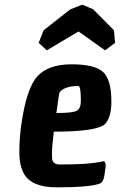

<svg xmlns="http://www.w3.org/2000/svg" viewBox="-20 -788 514 824"><path d="M181 -572 146 -604 167 -658 282 -748 333 -768 380 -748 469 -658 474 -604 431 -572 317 -653ZM223 16Q116 16 83 -42Q63 -77 63 -134.5Q63 -192 71 -250Q93 -408 140 -460Q187 -512 287 -512Q387 -512 422.5 -479Q458 -446 458 -351Q458 -288 433 -258Q403 -223 211 -223Q203 -155 203 -132.5Q203 -110 204 -104Q209 -82 237 -82Q366 -82 418 -95Q419 -95 422.5 -96Q426 -97 429 -94Q437 -85 431 -56Q426 -4 408 0Q364 16 223 16ZM327 -356Q327 -419 316 -419Q282 -419 258.5 -409Q235 -399 233 -381L222 -303Q291 -303 309 -312.5Q327 -322 327 -356Z"/></svg>

Font: Chau Philomene One
Style: Italic
Weight: 400
Designer: Vicente Lamonaca
Foundry: TipoType
Version: Version 1.002